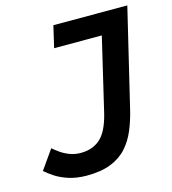

<svg xmlns="http://www.w3.org/2000/svg" viewBox="-106 -781 793 883"><g transform="rotate(-15 290.5 -339.0)"><path d="M200 15Q152 15 114.5 3Q77 -9 50.5 -26.5Q24 -44 9 -58L73 -149Q87 -137 105.5 -124Q124 -111 148 -102Q172 -93 199 -93Q256 -93 292.5 -125.5Q329 -158 349 -238L432 -590H205L229 -693H581L470 -229Q458 -178 439.5 -133.5Q421 -89 391 -55.5Q361 -22 314.5 -3.5Q268 15 200 15Z"/></g></svg>

Font: Ubuntu Sans Mono SemiBold
Style: Italic
Weight: 600
Italic angle: -13.5°
Monospace: yes
Designer: Dalton Maag Ltd
Foundry: Dalton Maag Ltd
Version: Version 1.006